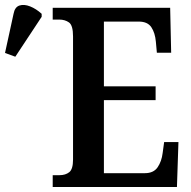

<svg xmlns="http://www.w3.org/2000/svg" viewBox="-30 -745 760 765"><path d="M180 0V-47H207Q231 -47 246 -59Q261 -71 261 -109V-600Q261 -644 245 -655.5Q229 -667 206 -667H180V-714H648L652 -535H595L591 -579Q588 -614 573 -636.5Q558 -659 523 -659H384V-401H590V-346H384V-55H547Q582 -55 598 -78.5Q614 -102 618 -135L624 -179H681L675 0ZM31 -519 -10 -534 24 -690Q29 -717 47.5 -723Q66 -729 90 -719.5Q114 -710 136 -690V-678Z"/></svg>

Font: Noto Serif Condensed SemiBold
Style: Regular
Weight: 600
Width: 3
Designer: Monotype Design Team
Foundry: Monotype Imaging Inc.
Version: Version 2.013